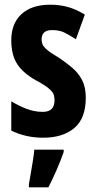

<svg xmlns="http://www.w3.org/2000/svg" viewBox="-20 -627 409 817"><path d="M345 -211Q345 -123 296 -82Q247 -41 164 -41Q126 -41 93 -48.5Q60 -56 28 -71V-196Q55 -179 90 -165Q125 -151 162 -151Q212 -151 212 -200Q212 -212 209 -223Q206 -234 190 -248.5Q174 -263 135 -284Q79 -315 53.5 -354Q28 -393 28 -456Q28 -527 71.5 -567Q115 -607 194 -607Q233 -607 268 -597.5Q303 -588 341 -565L303 -460Q278 -476 256 -487.5Q234 -499 201 -499Q157 -499 157 -459Q157 -447 161.5 -437Q166 -427 181.5 -414Q197 -401 231 -381Q261 -361 287.5 -338.5Q314 -316 329.5 -286Q345 -256 345 -211ZM251 20Q238 57 221 96Q204 135 186 170H103V157Q106 140 110.5 113.5Q115 87 119.5 59.5Q124 32 126 10H251Z"/></svg>

Font: Noto Sans Tamil UI ExtraCondensed
Style: Bold
Weight: 700
Width: 2
Designer: Jelle Bosma - Monotype Design Team
Foundry: Monotype Imaging Inc.
Version: Version 2.004; ttfautohint (v1.8.4.7-5d5b)